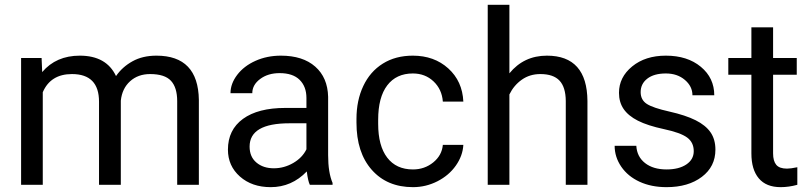

<svg xmlns="http://www.w3.org/2000/svg" viewBox="-20 -770 3377 800"><path d="M153.3 -528.3 155.8 -469.7Q213.9 -538.1 312.5 -538.1Q423.3 -538.1 463.4 -453.1Q489.7 -491.2 532 -514.6Q574.2 -538.1 631.8 -538.1Q805.7 -538.1 808.6 -354V0H718.3V-348.6Q718.3 -405.3 692.4 -433.3Q666.5 -461.4 605.5 -461.4Q555.2 -461.4 522 -431.4Q488.8 -401.4 483.4 -350.6V0H392.6V-346.2Q392.6 -461.4 279.8 -461.4Q190.9 -461.4 158.2 -385.7V0H67.9V-528.3Z M1271 0Q1263.2 -15.6 1258.3 -55.7Q1195.3 9.8 1107.9 9.8Q1029.8 9.8 979.7 -34.4Q929.7 -78.6 929.7 -146.5Q929.7 -229 992.4 -274.7Q1055.2 -320.3 1168.9 -320.3H1256.8V-361.8Q1256.8 -409.2 1228.5 -437.3Q1200.2 -465.3 1145 -465.3Q1096.7 -465.3 1064 -440.9Q1031.2 -416.5 1031.2 -381.8H940.4Q940.4 -421.4 968.5 -458.3Q996.6 -495.1 1044.7 -516.6Q1092.8 -538.1 1150.4 -538.1Q1241.7 -538.1 1293.5 -492.4Q1345.2 -446.8 1347.2 -366.7V-123.5Q1347.2 -50.8 1365.7 -7.8V0ZM1121.1 -68.8Q1163.6 -68.8 1201.7 -90.8Q1239.7 -112.8 1256.8 -147.9V-256.3H1186Q1020 -256.3 1020 -159.2Q1020 -116.7 1048.3 -92.8Q1076.7 -68.8 1121.1 -68.8Z M1700.7 -64Q1749 -64 1785.2 -93.3Q1821.3 -122.6 1825.2 -166.5H1910.6Q1908.2 -121.1 1879.4 -80.1Q1850.6 -39.1 1802.5 -14.6Q1754.4 9.8 1700.7 9.8Q1592.8 9.8 1529.1 -62.3Q1465.3 -134.3 1465.3 -259.3V-274.4Q1465.3 -351.6 1493.7 -411.6Q1522 -471.7 1575 -504.9Q1627.9 -538.1 1700.2 -538.1Q1789.1 -538.1 1847.9 -484.9Q1906.7 -431.6 1910.6 -346.7H1825.2Q1821.3 -397.9 1786.4 -430.9Q1751.5 -463.9 1700.2 -463.9Q1631.3 -463.9 1593.5 -414.3Q1555.7 -364.7 1555.7 -271V-253.9Q1555.7 -162.6 1593.3 -113.3Q1630.9 -64 1700.7 -64Z M2102.5 -464.4Q2162.6 -538.1 2258.8 -538.1Q2426.3 -538.1 2427.7 -349.1V0H2337.4V-349.6Q2336.9 -406.7 2311.3 -434.1Q2285.6 -461.4 2231.4 -461.4Q2187.5 -461.4 2154.3 -438Q2121.1 -414.6 2102.5 -376.5V0H2012.2V-750H2102.5Z M2870.6 -140.1Q2870.6 -176.8 2843 -197Q2815.4 -217.3 2746.8 -231.9Q2678.2 -246.6 2637.9 -267.1Q2597.7 -287.6 2578.4 -315.9Q2559.1 -344.2 2559.1 -383.3Q2559.1 -448.2 2614 -493.2Q2668.9 -538.1 2754.4 -538.1Q2844.2 -538.1 2900.1 -491.7Q2956.1 -445.3 2956.1 -373H2865.2Q2865.2 -410.2 2833.7 -437Q2802.2 -463.9 2754.4 -463.9Q2705.1 -463.9 2677.2 -442.4Q2649.4 -420.9 2649.4 -386.2Q2649.4 -353.5 2675.3 -336.9Q2701.2 -320.3 2768.8 -305.2Q2836.4 -290 2878.4 -269Q2920.4 -248 2940.7 -218.5Q2960.9 -189 2960.9 -146.5Q2960.9 -75.7 2904.3 -33Q2847.7 9.8 2757.3 9.8Q2693.8 9.8 2645 -12.7Q2596.2 -35.2 2568.6 -75.4Q2541 -115.7 2541 -162.6H2631.3Q2633.8 -117.2 2667.7 -90.6Q2701.7 -64 2757.3 -64Q2808.6 -64 2839.6 -84.7Q2870.6 -105.5 2870.6 -140.1Z M3201.2 -656.2V-528.3H3299.8V-458.5H3201.2V-130.9Q3201.2 -99.1 3214.4 -83.3Q3227.5 -67.4 3259.3 -67.4Q3274.9 -67.4 3302.2 -73.2V0Q3266.6 9.8 3232.9 9.8Q3172.4 9.8 3141.6 -26.9Q3110.8 -63.5 3110.8 -130.9V-458.5H3014.6V-528.3H3110.8V-656.2Z"/></svg>

Font: RobotoSquareBracket
Style: Square-Bracket
Weight: 400
Version: Version 2.137; 2017